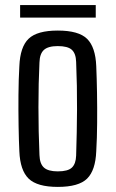

<svg xmlns="http://www.w3.org/2000/svg" viewBox="-20 -727 454 754"><path d="M207 7Q126 7 92.5 -25.5Q59 -58 56 -133Q54 -174 53 -233Q52 -292 52.5 -354.5Q53 -417 56 -467Q59 -543 92.5 -575Q126 -607 207 -607Q289 -607 322 -574.5Q355 -542 358 -467Q360 -421 361 -362.5Q362 -304 361.5 -244Q361 -184 358 -133Q355 -58 322 -25.5Q289 7 207 7ZM207 -54Q247 -54 262.5 -69Q278 -84 279 -116Q282 -207 282.5 -298Q283 -389 279 -484Q278 -517 262 -531.5Q246 -546 207 -546Q169 -546 152.5 -531Q136 -516 135 -482Q131 -402 131 -306Q131 -210 135 -118Q136 -84 152.5 -69Q169 -54 207 -54ZM59 -658V-707H356V-658Z"/></svg>

Font: Big Shoulders Text
Style: Regular
Weight: 400
Designer: Patric King
Foundry: XO Type Co
Version: Version 1.000; ttfautohint (v1.8.2)